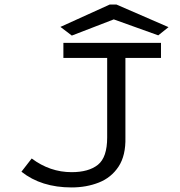

<svg xmlns="http://www.w3.org/2000/svg" viewBox="-20 -811 790 842"><path d="M294 11Q161 11 74 -58L119 -116Q199 -56 294 -56Q369 -56 409.5 -88.5Q450 -121 450 -208V-557H258V-623H686V-557H530V-209Q532 -129 500 -80.5Q468 -32 413.5 -10.5Q359 11 294 11ZM295 -655 245 -693 461 -791H491L719 -692L674 -656L479 -726Z"/></svg>

Font: Inconsolata ExtraExpanded Thin
Style: Regular
Weight: 100
Width: 8
Monospace: yes
Designer: Raph Levien, Cyreal, Brenton Simpson
Foundry: Raph Levien, Cyreal, Google
Version: Version 3.100; ttfautohint (v1.8.4.7-5d5b)